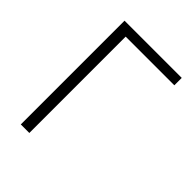

<svg xmlns="http://www.w3.org/2000/svg" viewBox="-207 -841 954 954"><g transform="rotate(45 270.0 -364.5)"><path d="M106 0H166V-677H508V-729H106Z"/></g></svg>

Font: GenYoGothic2 TW L
Style: Regular
Weight: 300
Version: Version 2.100;PS 2.1;hotconv 16.6.51;makeotf.lib2.5.65220 DE